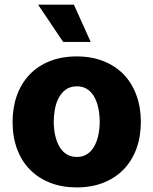

<svg xmlns="http://www.w3.org/2000/svg" viewBox="-20 -795 659 825"><path d="M309.7 -552.6Q373.9 -552.6 425.1 -532.1Q476.2 -511.7 511.7 -474.8Q547.2 -437.9 566.2 -385.8Q585.2 -333.8 585.2 -271Q585.2 -208.1 566.2 -156.2Q547.2 -104.4 511.7 -67.5Q476.2 -30.5 425.1 -10.1Q373.9 10.3 309.7 10.3Q246.8 10.3 195.8 -9.6Q144.9 -29.5 108.8 -66.1Q72.8 -102.6 53.4 -154.7Q34.1 -206.7 34.1 -271Q34.1 -333.5 52.7 -385.1Q71.4 -436.8 106.7 -474.1Q142 -511.4 193.4 -532Q244.7 -552.6 309.7 -552.6ZM210.9 -272Q210.9 -256 212.9 -238.6Q214.8 -221.2 219.3 -204.4Q223.7 -187.5 231.2 -172.4Q238.6 -157.3 249.6 -145.8Q260.7 -134.2 275.7 -127.5Q290.8 -120.7 310.7 -120.7Q330.3 -120.7 345 -127.7Q359.7 -134.6 370.6 -146.3Q381.4 -158 388.7 -173.3Q396 -188.6 400.4 -205.4Q404.8 -222.3 406.6 -239.5Q408.4 -256.7 408.4 -272Q408.4 -287.6 406.6 -304.9Q404.8 -322.1 400.6 -339Q396.3 -355.8 389 -371.3Q381.7 -386.7 370.9 -398.4Q360.1 -410.2 345.2 -417.1Q330.3 -424 310.7 -424Q280.9 -424 261.5 -409.3Q242.2 -394.5 231 -372Q219.8 -349.4 215.4 -322.8Q210.9 -296.2 210.9 -272ZM143.8 -774.9H297.6L369.7 -614.7H251.4Z"/></svg>

Font: Inter P Extra Bold
Style: Regular
Weight: 800
Designer: Rasmus Andersson
Foundry: rsms
Version: Version 3.018;git-588b23468